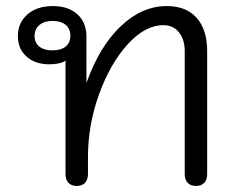

<svg xmlns="http://www.w3.org/2000/svg" viewBox="-20 -604 773 633"><path d="M196 -30V-404Q188 -398 173 -395Q158 -392 142 -392Q96 -392 67.5 -417.5Q39 -443 39 -485Q39 -529 70.5 -556.5Q102 -584 154 -584Q205 -584 235 -557Q265 -530 265 -483V-333H266Q308 -451 378 -517.5Q448 -584 530 -584Q594 -584 628.5 -545Q663 -506 663 -435V-30Q663 -12 653.5 -1.5Q644 9 626 9Q608 9 598.5 -1.5Q589 -12 589 -30V-435Q589 -474 570 -497.5Q551 -521 519 -521Q458 -521 400.5 -457.5Q343 -394 306.5 -293Q270 -192 270 -86V-30Q270 -12 260.5 -1.5Q251 9 233 9Q216 9 206 -1Q196 -11 196 -30ZM212 -486Q212 -509 196.5 -522Q181 -535 153 -535Q126 -535 110 -521.5Q94 -508 94 -486Q94 -463 109.5 -450.5Q125 -438 153 -438Q181 -438 196.5 -450.5Q212 -463 212 -486Z"/></svg>

Font: Kodchasan
Style: Regular
Weight: 400
Version: Version 1.000; ttfautohint (v1.6)